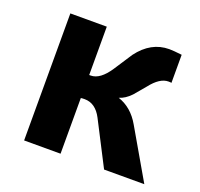

<svg xmlns="http://www.w3.org/2000/svg" viewBox="-95 -608 743 713"><g transform="rotate(20 276.5 -251.5)"><path d="M543 0H384L295 -173Q270 -221 227 -221Q217 -221 212 -220V0H68V-502H212V-311H218Q255 -311 290 -364L337 -436Q387 -503 459 -503Q475 -503 509 -499V-388Q505 -389 497 -389Q463 -389 428 -344L390 -299Q368 -276 344 -269Q398 -251 430 -195Z"/></g></svg>

Font: cwTeXHei
Style: Medium
Weight: 500
Version: Version 1.17